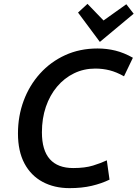

<svg xmlns="http://www.w3.org/2000/svg" viewBox="-20 -960 712 994"><path d="M340 14Q261 14 200.5 -18.5Q140 -51 106.5 -114Q73 -177 73 -269Q73 -359 102.5 -438.5Q132 -518 187 -579Q242 -640 317.5 -674.5Q393 -709 485 -709Q533 -709 577.5 -698Q622 -687 668 -661L622 -565Q583 -587 547.5 -596Q512 -605 473 -605Q414 -605 363.5 -580.5Q313 -556 275.5 -511.5Q238 -467 217.5 -407Q197 -347 197 -275Q197 -182 238 -136Q279 -90 359 -90Q420 -90 462 -103Q504 -116 533 -130L547 -30Q506 -10 455 2Q404 14 340 14ZM497 -743 384 -895 433 -940 516 -854 634 -938 672 -889Z"/></svg>

Font: Ubuntu Sans SemiBold
Style: Italic
Weight: 600
Italic angle: -13.5°
Designer: Dalton Maag Ltd
Foundry: Dalton Maag Ltd
Version: Version 1.006